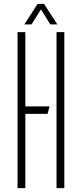

<svg xmlns="http://www.w3.org/2000/svg" viewBox="-20 -965 420 985"><path d="M70 0V-800H110V0ZM89.5 -381V-419H234L224 -381ZM270 0V-800H310V0ZM105 -840 173 -945H206L274 -840H238L190 -917L142 -840Z"/></svg>

Font: Big Shoulders Stencil Text Thin
Style: Regular
Weight: 100
Designer: Patric King
Foundry: XO Type Co
Version: Version 2.001